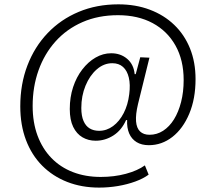

<svg xmlns="http://www.w3.org/2000/svg" viewBox="-20 -754 946 872"><path d="M430.1 98Q351 98 285.3 72.3Q219.6 46.6 171.6 -1.6Q123.7 -49.9 97.9 -118.1Q72.1 -186.3 72.1 -271.3Q72.1 -371.9 104.5 -456.6Q136.9 -541.4 196.4 -603.7Q255.9 -666 337.4 -700.1Q419 -734.3 517.4 -734.3Q596.3 -734.3 660.6 -709.9Q725 -685.6 771.4 -640.9Q817.9 -596.3 843 -533.9Q868.1 -471.6 868.1 -394.6Q868.1 -305.6 839.6 -237.6Q811.1 -169.7 762.9 -132.1Q714.7 -94.6 656.1 -94.6Q622.9 -94.6 600.2 -108.6Q577.6 -122.6 566.6 -148.1Q555.7 -173.7 557.4 -208.7H552.6Q532.3 -162.6 494.9 -138.7Q457.6 -114.9 414.4 -114.9Q381.1 -114.9 354.6 -130.4Q328 -145.9 312.4 -177.7Q296.9 -209.6 296.9 -259Q296.9 -312.4 312 -358.3Q327.1 -404.1 353.8 -438.6Q380.4 -473.1 414.2 -492.6Q448 -512.1 485 -512.1Q527.9 -512.1 557.6 -486.8Q587.4 -461.4 591.6 -417.3H596.4L617 -493.9L658.7 -492L606.7 -281.1Q595.4 -233.6 597.9 -202.8Q600.4 -172 616.2 -156.9Q632 -141.9 659.1 -141.9Q692.6 -141.9 721 -160.2Q749.4 -178.6 770.1 -211.8Q790.7 -245 802.4 -290.6Q814.1 -336.1 814.1 -390.6Q814.1 -480.9 777.1 -547Q740.1 -613.1 673.2 -649.1Q606.3 -685 515.9 -685Q426.3 -685 354.6 -653.6Q282.9 -622.3 232.4 -566.1Q181.9 -509.9 155.1 -434.9Q128.3 -359.9 128.3 -272.9Q128.3 -198 150.4 -138.3Q172.6 -78.6 213.5 -36.4Q254.4 5.7 311.1 27.6Q367.9 49.6 437.7 49.6Q498.6 49.6 551.6 35.4Q604.6 21.1 638 -2.9L655.1 39.1Q630.9 57.1 594.4 70.4Q558 83.7 515.6 90.9Q473.3 98 430.1 98ZM430 -159.9Q464.4 -159.9 493.4 -181.3Q522.3 -202.7 541.7 -240.2Q561.1 -277.7 566.9 -326Q572.6 -370 565.1 -401.4Q557.7 -432.9 538.8 -449.9Q519.9 -466.9 489.9 -466.9Q451.4 -466.9 419.4 -438.9Q387.4 -411 368.4 -364.8Q349.3 -318.6 349.3 -263.7Q349.3 -227.6 359.4 -204.5Q369.4 -181.4 387.5 -170.6Q405.6 -159.9 430 -159.9Z"/></svg>

Font: Mona Sans ExtraLight
Style: Italic
Weight: 200
Italic angle: -11.6951°
Designer: Deni Anggara
Foundry: GitHub
Version: Version 2.000